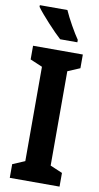

<svg xmlns="http://www.w3.org/2000/svg" viewBox="-102 -977 529 1022"><g transform="rotate(10 163.0 -466.5)"><path d="M176 -933H27V-924C53 -887 130 -804 165 -773H258V-786C236 -817 194 -891 176 -933ZM298 0V-74L232 -102V-612L298 -640V-714H29V-640L95 -612V-102L29 -74V0Z"/></g></svg>

Font: Noto Sans Armenian ExtraCondensed
Style: Regular
Weight: 400
Width: 2
Designer: Monotype Design Team
Foundry: Monotype Imaging Inc.
Version: Version 2.008